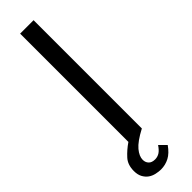

<svg xmlns="http://www.w3.org/2000/svg" viewBox="-306 -692 878 878"><g transform="rotate(-45 133.5 -252.5)"><path d="M78.1 104Q78.1 121.1 88.4 131.8Q98.6 143.1 120.1 143.1Q135.3 143.1 148.9 134.8Q162.1 126.5 175.8 106L207 137.2Q184.6 168.9 160.2 181.6Q135.3 194.8 106 194.8Q92.8 194.8 74.7 190.9Q57.6 187 44.4 177.7Q30.8 168 22 151.9Q13.2 135.7 13.2 111.8Q13.2 71.3 35.6 46.9Q59.6 20.5 89.8 0V-700.2H176.8V0Q121.1 29.3 99.6 55.2Q78.1 81.1 78.1 104Z"/></g></svg>

Font: Post Grotesk Regular
Style: Regular
Weight: 500
Version: 0.900; ttfautohint (v0.96) -l 8 -r 50 -G 200 -x 14 -w "gGD" 